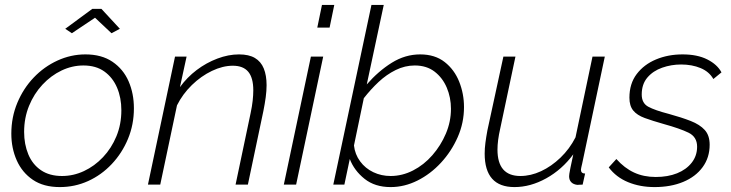

<svg xmlns="http://www.w3.org/2000/svg" viewBox="-20 -750 2971 780"><path d="M223 10Q157 10 113.5 -19.5Q70 -49 48 -98.5Q26 -148 26 -207Q26 -274 50.5 -332.5Q75 -391 117 -435Q159 -479 213.5 -504Q268 -529 327 -529Q393 -529 437 -499Q481 -469 502.5 -419.5Q524 -370 524 -310Q524 -244 500 -186Q476 -128 434 -83.5Q392 -39 338 -14.5Q284 10 223 10ZM232 -35Q278 -35 321 -55Q364 -75 398.5 -111.5Q433 -148 453 -196.5Q473 -245 473 -302Q473 -353 455.5 -394Q438 -435 404 -459.5Q370 -484 319 -484Q273 -484 230 -463.5Q187 -443 152.5 -406Q118 -369 98 -320Q78 -271 78 -214Q78 -164 95 -123Q112 -82 146.5 -58.5Q181 -35 232 -35ZM245 -633 355 -714H392L467 -633L433 -615L366 -678L272 -615Z M691 -520H738L711 -396Q740 -436 779 -465.5Q818 -495 863 -512Q908 -529 951 -529Q991 -529 1015.5 -514.5Q1040 -500 1051.5 -472Q1063 -444 1063 -404Q1063 -381 1059.5 -355Q1056 -329 1050 -299L987 0H937L998 -290Q1004 -318 1006.5 -341Q1009 -364 1009 -383Q1009 -434 988.5 -458.5Q968 -483 926 -483Q885 -483 841 -462Q797 -441 759.5 -404.5Q722 -368 699 -322L631 0H581Z M1243 -520H1293L1183 0H1133ZM1288 -730H1338L1319 -638H1269Z M1567 10Q1503 10 1461 -23.5Q1419 -57 1401 -104L1379 0H1334L1489 -730H1539L1470 -407Q1517 -461 1571.5 -495Q1626 -529 1687 -529Q1747 -529 1786.5 -498Q1826 -467 1845.5 -418Q1865 -369 1865 -315Q1865 -251 1839.5 -193Q1814 -135 1771.5 -89Q1729 -43 1676 -16.5Q1623 10 1567 10ZM1567 -35Q1614 -35 1658 -57.5Q1702 -80 1736.5 -119.5Q1771 -159 1791.5 -207.5Q1812 -256 1812 -308Q1812 -354 1795 -394Q1778 -434 1745.5 -459Q1713 -484 1665 -484Q1625 -484 1587.5 -465.5Q1550 -447 1518 -417Q1486 -387 1458 -351L1418 -159Q1422 -123 1443 -94.5Q1464 -66 1496.5 -50.5Q1529 -35 1567 -35Z M2070 10Q1949 10 1949 -126Q1949 -147 1952 -170Q1955 -193 1960 -220L2025 -520H2074L2012 -227Q2001 -179 2001 -142Q2001 -35 2094 -35Q2136 -35 2178 -54.5Q2220 -74 2257 -109.5Q2294 -145 2318 -192L2387 -520H2437L2345 -85Q2343 -77 2341.5 -70Q2340 -63 2340 -61Q2340 -45 2357 -45L2347 0Q2340 0 2334.5 0.5Q2329 1 2325 1Q2309 -1 2300.5 -10Q2292 -19 2292 -34Q2292 -38 2293 -44.5Q2294 -51 2297.5 -69Q2301 -87 2309 -123Q2263 -61 2199 -25.5Q2135 10 2070 10Z M2639 10Q2580 10 2531.5 -10Q2483 -30 2453 -70L2484 -104Q2517 -67 2556 -49Q2595 -31 2644 -31Q2693 -31 2730.5 -46Q2768 -61 2790 -89Q2812 -117 2812 -154Q2812 -194 2777 -211Q2742 -228 2677 -246Q2631 -259 2599.5 -270.5Q2568 -282 2552.5 -301Q2537 -320 2537 -353Q2537 -410 2566.5 -449Q2596 -488 2645 -508.5Q2694 -529 2753 -529Q2813 -529 2853.5 -508.5Q2894 -488 2911 -456L2878 -429Q2861 -459 2826 -473.5Q2791 -488 2747 -488Q2707 -488 2670 -475Q2633 -462 2610 -435Q2587 -408 2587 -366Q2587 -331 2613.5 -316.5Q2640 -302 2698 -287Q2749 -273 2786 -258.5Q2823 -244 2843 -222Q2863 -200 2863 -162Q2863 -110 2834.5 -71Q2806 -32 2755.5 -11Q2705 10 2639 10Z"/></svg>

Font: Raleway Thin Light
Style: Italic
Weight: 300
Italic angle: -12°
Version: Version 4.026